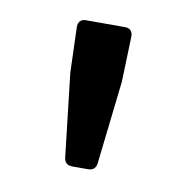

<svg xmlns="http://www.w3.org/2000/svg" viewBox="-46 -732 357 369"><g transform="rotate(10 133.0 -547.5)"><path d="M82 -584 100.6 -421.9C101.6 -412.1 107.4 -407.2 117.2 -407.2H147.5C157.2 -407.2 163.1 -412.1 164.1 -421.9L182.6 -584L185.5 -672.9C185.5 -683.6 179.7 -688.5 169.9 -688.5H94.7C85 -688.5 79.1 -683.6 79.1 -672.9Z"/></g></svg>

Font: Ed Sans Neue Medium
Style: Regular
Weight: 500
Designer: Stephen Hutchings
Version: Version 1.004;PS 001.004;hotconv 1.0.88;makeotf.lib2.5.64775